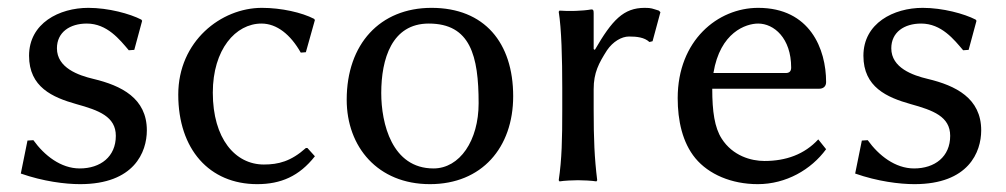

<svg xmlns="http://www.w3.org/2000/svg" viewBox="-20 -459 2561 489"><path d="M50 -101 33 -17C90 3 146 10 184 10C322 10 354 -72 354 -127C354 -209 289 -241 218 -258C180 -267 125 -286 125 -336C125 -377 158 -399 201 -399C253 -399 285 -358 308 -331L322 -332L342 -406L340 -409C311 -424 256 -439 205 -439C131 -439 54 -400 54 -317C54 -237 114 -211 174 -194C232 -178 275 -162 275 -113C275 -60 236 -30 183 -30C135 -30 93 -63 65 -102Z M646 -399C685 -399 720 -371 746 -325L759 -326L782 -408L780 -411C749 -427 697 -439 647 -439C543 -439 434 -354 434 -218C434 -79 513 10 635 10C695 10 742 -10 782 -61L763 -82H759C721 -48 689 -40 652 -40C579 -40 522 -106 522 -223C522 -333 580 -399 646 -399Z M863 -205C863 -85 942 10 1075 10C1207 10 1287 -83 1287 -214C1287 -350 1214 -439 1079 -439C948 -439 863 -347 863 -205ZM1072 -399C1178 -399 1199 -317 1199 -196C1199 -101 1151 -30 1084 -30C978 -30 951 -145 951 -222C951 -309 978 -399 1072 -399Z M1492 -334V-425C1492 -433 1491 -435 1486 -435C1464 -431 1428 -430 1405 -432L1403 -429C1410 -386 1412 -310 1412 -235V-180C1412 -105 1411 -54 1403 0L1405 3C1417 1 1440 0 1452 0C1464 0 1487 1 1499 3L1501 0C1494 -57 1492 -104 1492 -180V-232C1492 -274 1505 -298 1526 -331C1541 -353 1563 -366 1582 -366C1602 -366 1621 -364 1634 -352L1642 -354L1662 -428L1658 -432C1641 -437 1640 -439 1622 -439C1568 -439 1539 -408 1495 -332Z M2064 -104C2029 -66 1982 -49 1927 -49C1893 -49 1846 -62 1818 -106C1800 -134 1794 -175 1794 -233H2066C2077 -233 2084 -239 2084 -250C2084 -334 2043 -439 1911 -439C1808 -439 1706 -356 1706 -209C1706 -152 1718 -96 1751 -56C1785 -15 1843 10 1910 10C1982 10 2046 -27 2084 -79ZM1797 -273C1814 -377 1880 -399 1911 -399C1951 -399 1995 -362 1995 -287C1995 -278 1991 -273 1981 -273Z M2175 -101 2158 -17C2215 3 2271 10 2309 10C2447 10 2479 -72 2479 -127C2479 -209 2414 -241 2343 -258C2305 -267 2250 -286 2250 -336C2250 -377 2283 -399 2326 -399C2378 -399 2410 -358 2433 -331L2447 -332L2467 -406L2465 -409C2436 -424 2381 -439 2330 -439C2256 -439 2179 -400 2179 -317C2179 -237 2239 -211 2299 -194C2357 -178 2400 -162 2400 -113C2400 -60 2361 -30 2308 -30C2260 -30 2218 -63 2190 -102Z"/></svg>

Font: Libertinus Sans
Style: Regular
Weight: 400
Designer: Philipp H. Poll, Khaled Hosny
Foundry: Caleb Maclennan
Version: Version 7.050;RELEASE